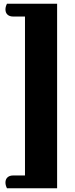

<svg xmlns="http://www.w3.org/2000/svg" viewBox="-20 -812 400 1022"><path d="M17 190Q9 174 9 160Q9 142 20 132Q31 122 50 122H113V-724H50Q31 -724 20 -734Q9 -744 9 -762Q9 -776 17 -792H284V190Z"/></svg>

Font: Sansita Black
Style: Regular
Weight: 900
Designer: Pablo Cosgaya
Foundry: Omnibus-Type
Version: Version 1.006; ttfautohint (v1.5)